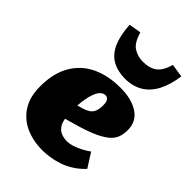

<svg xmlns="http://www.w3.org/2000/svg" viewBox="-240 -929 1051 1051"><g transform="rotate(45 285.0 -404.0)"><path d="M349 -531Q436 -531 488.5 -496Q541 -461 541 -395Q541 -368 533.5 -343.5Q526 -319 504 -298.5Q482 -278 441.5 -258.5Q401 -239 334 -219L254 -196Q259 -165 273 -147.5Q287 -130 306.5 -123Q326 -116 346 -116Q368 -116 391.5 -123.5Q415 -131 438.5 -143.5Q462 -156 482 -170L534 -88Q506 -58 474 -37.5Q442 -17 408.5 -6Q375 5 344 9.5Q313 14 289 14Q215 14 157 -12.5Q99 -39 65.5 -92Q32 -145 32 -225Q32 -326 71 -394Q110 -462 181 -496.5Q252 -531 349 -531ZM350 -396Q350 -415 345.5 -425.5Q341 -436 334.5 -440Q328 -444 320 -444Q304 -444 290 -430.5Q276 -417 265.5 -385Q255 -353 250 -295L282 -304Q304 -311 319 -320.5Q334 -330 342 -348Q350 -366 350 -396ZM331 -583Q273 -583 231.5 -606.5Q190 -630 167.5 -680.5Q145 -731 140 -810L211 -822Q229 -759 261.5 -738.5Q294 -718 334 -718Q386 -718 416.5 -741Q447 -764 463 -822L540 -810Q530 -736 503 -685Q476 -634 432.5 -608.5Q389 -583 331 -583Z"/></g></svg>

Font: Literata Black
Style: Italic
Weight: 900
Italic angle: -2°
Designer: Latin by Veronika Burian and Jose Scaglione. Greek by Irene Vlachou. Cyrillic by Vera Evstafieva
Foundry: TypeTogether
Version: Version 3.002